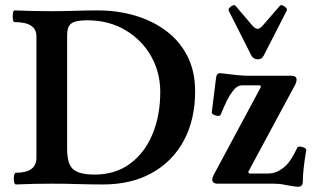

<svg xmlns="http://www.w3.org/2000/svg" viewBox="-20 -706 1206 738"><path d="M41 3Q36 3 34 -8Q32 -19 34 -30.5Q36 -42 41 -42Q120 -42 120 -99V-567Q120 -621 36 -621Q31 -621 29.5 -632Q28 -643 29.5 -654.5Q31 -666 36 -666Q108 -663 179 -663Q223 -663 267 -664.5Q311 -666 355 -666Q432 -666 499.5 -646Q567 -626 619 -587Q671 -548 700.5 -490Q730 -432 730 -355Q730 -246 686.5 -165.5Q643 -85 563.5 -41Q484 3 377 3Q328 3 278.5 1.5Q229 0 179 0Q110 0 41 3ZM344 -35Q423 -35 479.5 -76.5Q536 -118 566 -190Q596 -262 596 -352Q596 -428 560.5 -490.5Q525 -553 461.5 -590.5Q398 -628 315 -628Q271 -628 254.5 -616Q238 -604 238 -571V-133Q238 -96 247.5 -74.5Q257 -53 280.5 -44Q304 -35 344 -35ZM1125 12Q1122 12 1110.5 10.5Q1099 9 1078 5Q1065 2 1053.5 1Q1042 0 1033 0H817Q796 0 796 -16Q796 -23 801 -33L983 -372L980 -378H911Q891 -378 875 -356Q863 -341 853.5 -322Q844 -303 828 -265Q826 -260 817.5 -260.5Q809 -261 801.5 -265Q794 -269 794 -274L810 -403Q811 -414 814.5 -419Q818 -424 825 -425Q863 -420 889 -417.5Q915 -415 928 -415H1098Q1120 -415 1120 -400Q1120 -391 1116 -383L934 -45L938 -39H1010Q1027 -39 1042 -45Q1057 -51 1071.5 -63Q1086 -75 1098.5 -94Q1111 -113 1123 -139Q1125 -143 1133.5 -142.5Q1142 -142 1150 -138Q1158 -134 1157 -129Q1150 -86 1147 -58Q1144 -30 1144 -8Q1144 12 1125 12ZM971 -478Q954 -478 946 -493L859 -665Q857 -670 862 -676Q867 -682 874.5 -685Q882 -688 885 -684L949 -609Q961 -595 970 -595Q979 -595 991 -609L1056 -684Q1060 -688 1067 -685Q1074 -682 1079.5 -676Q1085 -670 1082 -665L994 -493Q990 -485 984.5 -481.5Q979 -478 971 -478Z"/></svg>

Font: Junicode VF
Style: Regular
Weight: 400
Designer: Peter S. Baker
Version: Version 2.213